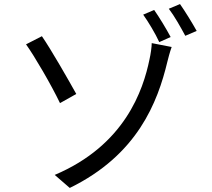

<svg xmlns="http://www.w3.org/2000/svg" viewBox="-20 -874 1040 944"><path d="M249 -14 323 50C655 -112 755 -370 803 -571C806 -584 815 -618 824 -643L726 -662C726 -644 721 -608 715 -582C684 -431 594 -160 249 -14ZM186 -696 108 -656C149 -599 232 -457 275 -367L355 -412C319 -477 231 -631 186 -696ZM738 -825 684 -802C709 -767 744 -709 763 -667L819 -692C799 -730 762 -791 738 -825ZM865 -854 810 -831C837 -796 869 -739 891 -698L947 -722C926 -760 889 -820 865 -854Z"/></svg>

Font: Noto Sans Mono CJK HK
Style: Regular
Weight: 400
Designer: Ryoko NISHIZUKA 西塚涼子 (kana, bopomofo & ideographs); Paul D. Hunt (Latin, Greek & Cyrillic); Sandoll Communications 산돌커뮤니
Foundry: Adobe
Version: Version 2.004;hotconv 1.0.118;makeotfexe 2.5.65603